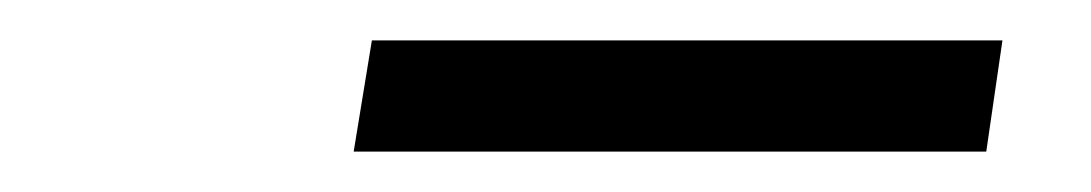

<svg xmlns="http://www.w3.org/2000/svg" viewBox="-20 -711 540 95"><path d="M155 -636 164 -691H476L468 -636Z"/></svg>

Font: Nunito Sans 7pt Light
Style: Italic
Weight: 300
Italic angle: -9°
Designer: Vernon Adams
Foundry: Vernon Adams
Version: Version 3.101;gftools[0.9.27]